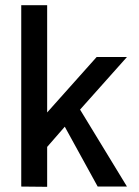

<svg xmlns="http://www.w3.org/2000/svg" viewBox="-20 -720 535 741"><path d="M162 1 62 0V-700H162V-286L353 -500H470L289 -297L470 0H357L230 -231L162 -153Z"/></svg>

Font: Epunda Sans Medium
Style: Regular
Weight: 500
Designer: Simon Atzbach
Foundry: typofactur
Version: Version 2.204; ttfautohint (v1.8.4.7-5d5b)